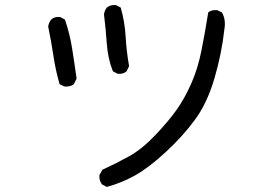

<svg xmlns="http://www.w3.org/2000/svg" viewBox="-20 -690 1040 757"><path d="M401 47 382 37Q370 21 372 0L384 -21Q437 -45 488.5 -73.5Q540 -102 593 -158Q646 -214 677 -258Q708 -302 734 -360.5Q760 -419 774.5 -492Q789 -565 801 -641Q814 -652 836 -650L855 -641Q871 -613 865 -577Q854 -478 825.5 -381Q797 -284 749.5 -219Q702 -154 634.5 -91.5Q567 -29 513.5 1Q460 31 401 47ZM234 -349 215 -358Q199 -413 190.5 -470.5Q182 -528 170 -585Q172 -601 182 -613Q195 -625 217 -623L236 -613Q255 -558 264.5 -498Q274 -438 282 -380L271 -358Q257 -347 234 -349ZM444 -399 425 -409Q405 -460 401 -518.5Q397 -577 390 -633Q392 -648 401 -660Q415 -672 437 -670L456 -660Q472 -604 475.5 -544.5Q479 -485 489 -429L479 -409Q466 -397 444 -399Z"/></svg>

Font: Kosefont JP
Style: Regular
Weight: 400
Designer: Nozomi Seto 瀬戸のぞみ
Version: Version 3.00;June 19, 2020